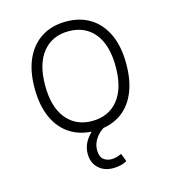

<svg xmlns="http://www.w3.org/2000/svg" viewBox="-104 -585 771 862"><g transform="rotate(-15 281.0 -154.5)"><path d="M282 8Q216 8 168 -22Q120 -52 94 -109Q68 -166 68 -247Q68 -327 94 -383.5Q120 -440 168 -470Q216 -500 281 -500Q347 -500 394.5 -470Q442 -440 468 -383.5Q494 -327 494 -247Q494 -166 468.5 -109Q443 -52 395 -22Q347 8 282 8ZM280 -38Q357 -38 401 -92Q445 -146 445 -247Q445 -347 401.5 -401Q358 -455 281 -455Q205 -455 161 -401Q117 -347 117 -247Q117 -146 161 -92Q205 -38 280 -38ZM316 191Q275 191 248.5 166Q222 141 222 99Q222 61 246.5 28.5Q271 -4 311 -27L331 0Q315 7 300 21.5Q285 36 276 54.5Q267 73 267 94Q267 124 282 137Q297 150 320 150Q330 150 342.5 147Q355 144 367 138L381 175Q371 182 354 186.5Q337 191 316 191Z"/></g></svg>

Font: Nunito Sans 7pt SemiCondensed ExtraLight
Style: Regular
Weight: 250
Width: 4
Designer: Vernon Adams
Foundry: Vernon Adams
Version: Version 3.101;gftools[0.9.27]